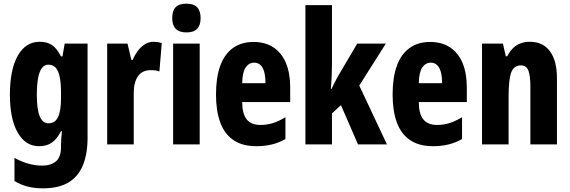

<svg xmlns="http://www.w3.org/2000/svg" viewBox="-20 -788 3112 1048"><path d="M197 -560Q236 -560 263 -542.5Q290 -525 313 -480H321L333 -550H458V-37Q458 52 432.5 114Q407 176 353.5 208Q300 240 214 240Q167 240 129.5 230Q92 220 59 200V74Q100 96 137 106Q174 116 210 116Q257 116 285 93Q313 70 313 14V6Q313 -11 314.5 -33Q316 -55 318 -72H313Q291 -29 263 -9.5Q235 10 193 10Q119 10 76.5 -64.5Q34 -139 34 -271Q34 -408 77 -484Q120 -560 197 -560ZM243 -435Q223 -435 209 -417Q195 -399 188 -362Q181 -325 181 -269Q181 -191 197 -153Q213 -115 244 -115Q262 -115 275 -123Q288 -131 296.5 -148.5Q305 -166 309 -192Q313 -218 313 -254V-282Q313 -336 305.5 -370Q298 -404 283 -419.5Q268 -435 243 -435Z M818 -560Q828 -560 838.5 -558.5Q849 -557 863 -553L850 -398Q840 -402 828.5 -403.5Q817 -405 802 -405Q779 -405 761.5 -396.5Q744 -388 732.5 -371Q721 -354 715.5 -331Q710 -308 710 -278V0H565V-550H676L697 -461H704Q714 -485 730.5 -508Q747 -531 769.5 -545.5Q792 -560 818 -560Z M1070 -550V0H925V-550ZM998 -768Q1038 -768 1056.5 -748Q1075 -728 1075 -689Q1075 -650 1056 -630.5Q1037 -611 998 -611Q959 -611 939.5 -630.5Q920 -650 920 -689Q920 -729 938.5 -748.5Q957 -768 998 -768Z M1364 -559Q1428 -559 1473 -529Q1518 -499 1541 -443.5Q1564 -388 1564 -310V-231H1302Q1302 -167 1326.5 -136.5Q1351 -106 1401 -106Q1437 -106 1469 -116Q1501 -126 1538 -148V-29Q1503 -9 1464 0.5Q1425 10 1380 10Q1303 10 1254 -23.5Q1205 -57 1182 -120Q1159 -183 1159 -272Q1159 -365 1182 -428.5Q1205 -492 1251 -525.5Q1297 -559 1364 -559ZM1368 -446Q1339 -446 1321 -420Q1303 -394 1302 -334H1429Q1429 -371 1422 -396Q1415 -421 1401 -433.5Q1387 -446 1368 -446Z M1792 -442Q1792 -406 1790.5 -371Q1789 -336 1786 -302H1789Q1796 -317 1803 -330.5Q1810 -344 1816.5 -356.5Q1823 -369 1829 -379L1930 -550H2086L1941 -321L2092 0H1934L1841 -214L1792 -169V0H1647V-760H1792Z M2328 -559Q2392 -559 2437 -529Q2482 -499 2505 -443.5Q2528 -388 2528 -310V-231H2266Q2266 -167 2290.5 -136.5Q2315 -106 2365 -106Q2401 -106 2433 -116Q2465 -126 2502 -148V-29Q2467 -9 2428 0.5Q2389 10 2344 10Q2267 10 2218 -23.5Q2169 -57 2146 -120Q2123 -183 2123 -272Q2123 -365 2146 -428.5Q2169 -492 2215 -525.5Q2261 -559 2328 -559ZM2332 -446Q2303 -446 2285 -420Q2267 -394 2266 -334H2393Q2393 -371 2386 -396Q2379 -421 2365 -433.5Q2351 -446 2332 -446Z M2872 -560Q2943 -560 2981.5 -508.5Q3020 -457 3020 -361V0H2875V-316Q2875 -373 2864.5 -402Q2854 -431 2823 -431Q2785 -431 2770.5 -393Q2756 -355 2756 -258V0H2611V-550H2725L2741 -481H2749Q2762 -507 2779.5 -524.5Q2797 -542 2820.5 -551Q2844 -560 2872 -560Z"/></svg>

Font: Noto Sans Khmer ExtraCondensed ExtraBold
Style: Regular
Weight: 800
Width: 2
Designer: Danh Hong and the Monotype Design Team
Foundry: Monotype Imaging Inc.
Version: Version 2.004